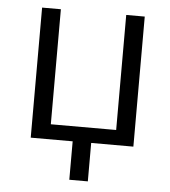

<svg xmlns="http://www.w3.org/2000/svg" viewBox="-50 -566 678 764"><g transform="rotate(5 289.0 -183.5)"><path d="M329 153.5H255V0H87.5V-519.5H162.5V-60H423.5V-519.5H497.5V0H329Z"/></g></svg>

Font: Acari Sans
Style: Regular
Weight: 400
Designer: Alfredo Marco Pradil and Stefan Peev (font) & Cristiano Sobral (main changes)
Foundry: Alfredo Marco Pradil and Stefan Peev (font) & Cristiano Sobral (main changes)
Version: Version 1.063; ttfautohint (v1.8.3)